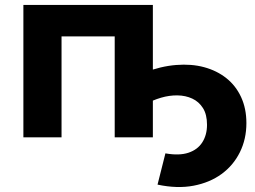

<svg xmlns="http://www.w3.org/2000/svg" viewBox="-20 -558 1035 780"><path d="M75 0V-538H601V0H446V-445L481 -410H195L230 -445V0ZM620 192 652 65Q708 75 745.5 62.5Q783 50 802 20Q821 -10 821 -51Q821 -93 804.5 -119Q788 -145 761 -157.5Q734 -170 701 -170.5Q668 -171 634 -161Q600 -151 570 -134L565 -263Q633 -289 695.5 -294Q758 -299 809.5 -285Q861 -271 899.5 -240.5Q938 -210 959.5 -163.5Q981 -117 981 -58Q981 7 954.5 60.5Q928 114 880 149Q832 184 766 196.5Q700 209 620 192Z"/></svg>

Font: MOST Montserrat
Style: Bold
Weight: 700
Designer: Julieta Ulanovsky
Foundry: Julieta Ulanovsky
Version: Version 8.000;March 11, 2024;FontCreator 15.0.0.2926 64-bit